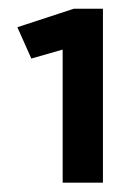

<svg xmlns="http://www.w3.org/2000/svg" viewBox="-20 -752 281 429"><path d="M18.8 -691.2 50 -621.2 120 -641.2V-343.8H210V-732.5H145Z"/></svg>

Font: Cambay
Style: Bold
Weight: 700
Designer: Pooja Saxena
Foundry: Pooja Saxena
Version: Version 1.096;PS 001.096;hotconv 1.0.70;makeotf.lib2.5.58329